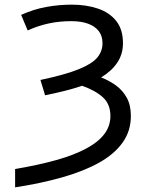

<svg xmlns="http://www.w3.org/2000/svg" viewBox="-20 -566 640 826"><path d="M45 161Q146 144 222.5 122.5Q299 101 351 73Q403 45 429 10.5Q455 -24 455 -67Q455 -118 422.5 -147.5Q390 -177 333 -197Q298 -185 258 -175Q218 -165 174 -156L154 -222Q262 -245 319.5 -268.5Q377 -292 399 -319Q421 -346 421 -380Q421 -411 405 -432Q389 -453 359 -464Q329 -475 287 -475Q235 -475 189 -465Q143 -455 99 -435L71 -502Q124 -526 178.5 -536Q233 -546 289 -546Q350 -546 400 -529.5Q450 -513 479.5 -476.5Q509 -440 509 -380Q509 -333 484.5 -296.5Q460 -260 415 -233Q451 -219 480 -197.5Q509 -176 526 -144.5Q543 -113 543 -67Q543 -2 507 48Q471 98 405 134.5Q339 171 247.5 197Q156 223 45 240Z"/></svg>

Font: Noto Sans Mono
Style: Regular
Weight: 400
Designer: Monotype Design Team
Foundry: Monotype Imaging Inc.
Version: Version 2.014